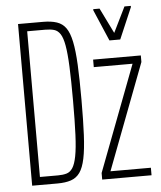

<svg xmlns="http://www.w3.org/2000/svg" viewBox="-52 -768 682 814"><g transform="rotate(-5 289.0 -361.5)"><path d="M52 0V-688H159Q193 -688 217 -680Q241 -672 255.5 -651.5Q270 -631 278 -592.5Q286 -554 289 -493.5Q292 -433 292 -344Q292 -256 289 -195Q286 -134 278 -95.5Q270 -57 255.5 -36.5Q241 -16 217.5 -8Q194 0 159 0ZM88 -34H165Q186 -34 201.5 -38.5Q217 -43 227.5 -59Q238 -75 244.5 -108.5Q251 -142 253.5 -199Q256 -256 256 -344Q256 -432 253.5 -489Q251 -546 245 -579.5Q239 -613 228.5 -629Q218 -645 202.5 -649.5Q187 -654 165 -654H88ZM350 0V-28L521 -478H356V-510H559V-482L388 -32H560V0ZM432 -585 375 -718V-723H402L455 -615L508 -723H535V-718L478 -585Z"/></g></svg>

Font: Saira UltraCondensed Thin
Style: Regular
Weight: 250
Width: 1
Designer: Hector Gatti with collaboration of the Omnibus-Type team
Foundry: Omnibus-Type
Version: Version 1.101